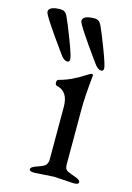

<svg xmlns="http://www.w3.org/2000/svg" viewBox="-174 -703 522 760"><g transform="rotate(15 87.5 -323.0)"><path d="M27 -478Q-70 -612 -70 -626Q-70 -649 -21 -649Q-3 -649 6 -631Q19 -604 42.5 -542Q66 -480 66 -468Q66 -456 57 -456Q42 -456 27 -478ZM166 -478Q69 -612 69 -626Q69 -649 118 -649Q136 -649 145 -631Q158 -604 181.5 -542Q205 -480 205 -468Q205 -456 196 -456Q181 -456 166 -478ZM206 3 125 -2 44 3Q24 3 24 -6.5Q24 -16 52 -25Q80 -34 85 -43.5Q90 -53 90 -62V-279Q90 -342 43 -352Q35 -354 35 -364.5Q35 -375 42 -377Q91 -389 144 -424Q160 -434 162 -434Q169 -434 169 -429Q160 -337 160 -294V-62Q160 -42 172 -36Q185 -30 205.5 -23Q226 -16 226 -6.5Q226 3 206 3Z"/></g></svg>

Font: EB Garamond
Style: Regular
Weight: 400
Version: Version 0.012